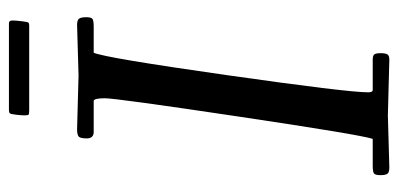

<svg xmlns="http://www.w3.org/2000/svg" viewBox="-244 -616 866 417"><g transform="rotate(-90 188.5 -407.0)"><path d="M346.9 -820.1Q353 -820.1 353 -812.6Q353 -805.2 351.4 -792Q349.9 -778.8 348.1 -777.5Q346.4 -776.1 342 -776.1H157Q149.2 -776.1 148.1 -777.8Q147 -779.5 147 -786.3Q147 -793 148.3 -804.6Q149.7 -816.2 151.4 -818.1Q153.1 -820.1 158.9 -820.1ZM147 2.9 33.9 6.1Q23.4 6.1 20.3 2.1Q17.1 -2 17.1 -13.4Q17.1 -24.9 21.1 -27.5Q25.1 -30 38.1 -30H95.9Q105 -57.4 144.5 -322.4Q184.1 -587.4 184.1 -611.7Q184.1 -636 178 -636H111.1Q96.9 -636 96.9 -650.9Q96.9 -665.8 101.3 -668.9Q105.7 -672.1 116.9 -672.1Q116.9 -672.1 233.9 -668.9L343 -672.1Q353.5 -672.1 356.8 -668Q360.1 -663.8 360.1 -652.3Q360.1 -640.9 356.1 -638.4Q352.1 -636 339.1 -636H283Q272.2 -612.8 234.6 -348.8Q197 -84.7 197 -40Q197 -30 201.9 -30H268.1Q276.6 -30 279.3 -26.6Q282 -23.2 282 -12.7Q282 -2.2 279.3 2Q276.6 6.1 268.1 6.1Z"/></g></svg>

Font: Fanwood Text
Style: Italic
Weight: 400
Italic angle: -9°
Version: Version 1.101